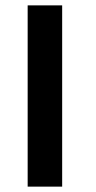

<svg xmlns="http://www.w3.org/2000/svg" viewBox="-20 -695 356 715"><path d="M83 0H211.5V-675H83Z"/></svg>

Font: Anybody SemiExpanded Medium
Style: Regular
Weight: 500
Width: 6
Version: Version 1.113;gftools[0.9.25]